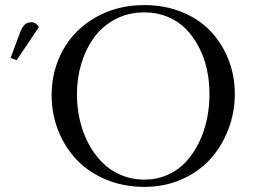

<svg xmlns="http://www.w3.org/2000/svg" viewBox="-20 -731 1003 759"><path d="M22 -502 56.2 -594.2Q65.9 -621.6 76.4 -632.3Q86.9 -643.1 104 -643.1Q121.6 -643.1 133.8 -624L45.9 -493.2ZM184.1 -354Q184.1 -452.1 229 -533.2Q273.9 -614.3 358.4 -662.6Q442.9 -710.9 550.8 -710.9Q631.8 -710.9 699.7 -683.1Q767.6 -655.3 812.7 -607.4Q857.9 -559.6 883.1 -495.6Q908.2 -431.6 908.2 -359.9Q908.2 -286.6 882.8 -220Q857.4 -153.3 812 -102.8Q766.6 -52.2 698.7 -22.2Q630.9 7.8 550.8 7.8Q468.8 7.8 399.2 -21.2Q329.6 -50.3 283 -99.6Q236.3 -148.9 210.2 -214.8Q184.1 -280.8 184.1 -354ZM284.2 -358.9Q284.2 -307.1 295.2 -257.8Q306.2 -208.5 328.6 -165.5Q351.1 -122.6 382.6 -90.3Q414.1 -58.1 457.3 -39.6Q500.5 -21 550.8 -21Q600.1 -21 642.6 -39.8Q685.1 -58.6 715.1 -91.3Q745.1 -124 766.4 -167.2Q787.6 -210.4 797.9 -259.3Q808.1 -308.1 808.1 -359.9Q808.1 -409.7 797.9 -456.5Q787.6 -503.4 766.4 -544.4Q745.1 -585.4 715.1 -616.2Q685.1 -647 642.6 -664.6Q600.1 -682.1 550.8 -682.1Q487.8 -682.1 436.5 -655.3Q385.3 -628.4 352.3 -583.3Q319.3 -538.1 301.8 -480.5Q284.2 -422.9 284.2 -358.9Z"/></svg>

Font: Dihjauti S
Style: Bold
Weight: 700
Designer: T. Christopher White
Version: Version 3.0.0